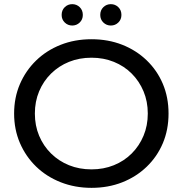

<svg xmlns="http://www.w3.org/2000/svg" viewBox="-20 -897 880 925"><path d="M421 8Q341 8 272.5 -19Q204 -46 154 -94.5Q104 -143 76 -208Q48 -273 48 -350Q48 -427 76 -492Q104 -557 154 -605.5Q204 -654 272 -681Q340 -708 421 -708Q501 -708 568.5 -681.5Q636 -655 686.5 -606.5Q737 -558 764.5 -493Q792 -428 792 -350Q792 -272 764.5 -207Q737 -142 686.5 -93.5Q636 -45 568.5 -18.5Q501 8 421 8ZM421 -81Q479 -81 528.5 -101Q578 -121 614.5 -157.5Q651 -194 671.5 -243Q692 -292 692 -350Q692 -408 671.5 -457Q651 -506 614.5 -542.5Q578 -579 528.5 -599Q479 -619 421 -619Q362 -619 312.5 -599Q263 -579 226 -542.5Q189 -506 168.5 -457Q148 -408 148 -350Q148 -292 168.5 -243Q189 -194 226 -157.5Q263 -121 312.5 -101Q362 -81 421 -81ZM514 -774Q493 -774 478 -788.5Q463 -803 463 -825Q463 -848 478 -862.5Q493 -877 514 -877Q535 -877 550 -862.5Q565 -848 565 -825Q565 -803 550 -788.5Q535 -774 514 -774ZM328 -774Q307 -774 292 -788.5Q277 -803 277 -825Q277 -848 292 -862.5Q307 -877 328 -877Q349 -877 364 -862.5Q379 -848 379 -825Q379 -803 364 -788.5Q349 -774 328 -774Z"/></svg>

Font: Montserrat Thin Medium
Style: Regular
Weight: 500
Version: Version 9.000